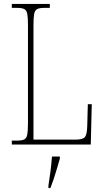

<svg xmlns="http://www.w3.org/2000/svg" viewBox="-20 -734 529 975"><path d="M40 0V-20H66Q91 -20 103 -26Q115 -32 118.5 -51Q122 -70 122 -108V-606Q122 -645 118.5 -663.5Q115 -682 103 -688Q91 -694 66 -694H40V-714H233V-694H206Q181 -694 169 -688Q157 -682 153.5 -663.5Q150 -645 150 -606V-25H363Q402 -25 412 -39Q422 -53 423 -94L426 -205H446L441 0ZM226 208Q232 171 236.5 135Q241 99 244 61H284V71Q278 92 270 119.5Q262 147 253 174Q244 201 236 221H226Z"/></svg>

Font: Noto Serif Condensed Thin
Style: Regular
Weight: 100
Width: 3
Designer: Monotype Design Team
Foundry: Monotype Imaging Inc.
Version: Version 2.013; ttfautohint (v1.8.4.7-5d5b)